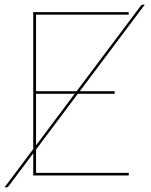

<svg xmlns="http://www.w3.org/2000/svg" viewBox="-20 -752 646 823"><path d="M322 -361H471.5V-350H313.5L134.5 -111V-11H532.5L531.5 0H122.5V-95L17.5 45Q13 51 6.5 51H-0.5L122.5 -113V-700H531.5V-689H134.5V-361H308.5L582.5 -726Q585 -729 586.8 -730.5Q588.5 -732 592.5 -732H600.5ZM134.5 -129 300 -350H134.5Z"/></svg>

Font: Lato Hairline
Style: Regular
Weight: 100
Designer: Lukasz Dziedzic
Foundry: tyPoland Lukasz Dziedzic
Version: Version 2.007; 2014-02-27